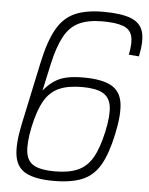

<svg xmlns="http://www.w3.org/2000/svg" viewBox="-57 -860 713 920"><g transform="rotate(5 300.0 -400.0)"><path d="M236 14Q149 14 103.5 -9.5Q58 -33 48.5 -88.5Q39 -144 59 -240L124 -545Q146 -648 178.5 -706.5Q211 -765 264.5 -789.5Q318 -814 403 -814Q490 -814 536.5 -795.5Q583 -777 595 -734Q607 -691 591 -616L542 -620Q554 -677 545.5 -709.5Q537 -742 502.5 -755Q468 -768 402 -768Q334 -768 290 -747Q246 -726 219 -676.5Q192 -627 173 -541L145 -413Q171 -444 197 -461Q223 -478 256 -485Q289 -492 335 -492Q422 -492 467.5 -468Q513 -444 522 -388Q531 -332 510 -235Q490 -140 458.5 -85.5Q427 -31 374 -8.5Q321 14 236 14ZM237 -32Q305 -32 348.5 -51.5Q392 -71 418.5 -117.5Q445 -164 462 -243Q479 -321 472.5 -365Q466 -409 432.5 -427.5Q399 -446 333 -446Q265 -446 221.5 -426.5Q178 -407 151.5 -360.5Q125 -314 108 -234Q92 -157 98 -112.5Q104 -68 137.5 -50Q171 -32 237 -32Z"/></g></svg>

Font: Victor Mono Thin
Style: Italic
Weight: 100
Italic angle: -12°
Monospace: yes
Designer: Rune Bjørnerås
Version: Version 1.561;gftools[0.9.30]